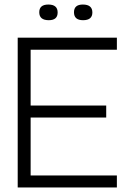

<svg xmlns="http://www.w3.org/2000/svg" viewBox="-20 -826 561 846"><path d="M58 0V-660H495V-607H115V-361H448V-308H115V-53H495V0ZM346 -737Q306 -737 306 -772Q306 -806 345 -806Q387 -806 387 -771Q387 -737 346 -737ZM195 -737Q153 -737 153 -772Q153 -806 193 -806Q234 -806 234 -771Q234 -737 195 -737Z"/></svg>

Font: Bricolage Grotesque 48pt ExtraLight
Style: Regular
Weight: 200
Designer: Mathieu Triay
Foundry: Atelier Triay
Version: Version 1.000; ttfautohint (v1.8.4.7-5d5b);gftools[0.9.32]